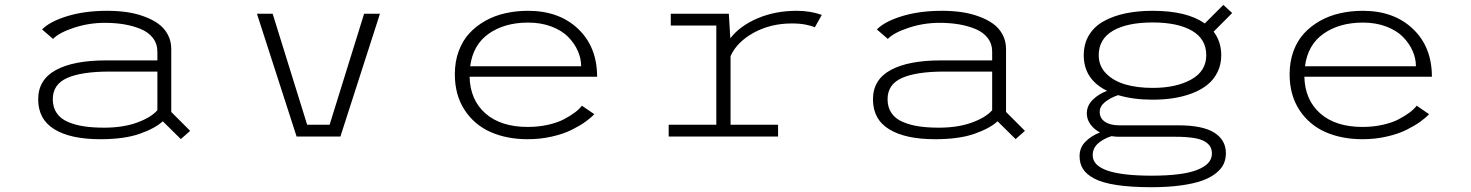

<svg xmlns="http://www.w3.org/2000/svg" viewBox="-20 -556 5990 782"><path d="M416.5 -512Q458 -512 495.2 -506.8Q532.5 -501.5 566.2 -489.2Q600 -477 624.5 -459.5Q649 -442 663.2 -415.5Q677.5 -389 677.5 -356.5V-100L754.5 -23L716.5 10.5L643 -62Q611.5 -33 548.8 -11Q486 11 388.5 11Q267.5 11 201.5 -29.5Q135.5 -70 135.5 -151.5Q135.5 -231.5 207.8 -270.8Q280 -310 412 -310H621V-345Q621 -377.5 602.8 -401.2Q584.5 -425 552.8 -438Q521 -451 484.8 -457Q448.5 -463 406.5 -463Q342 -463 281.2 -443Q220.5 -423 196 -397.5L151.5 -436Q182 -468 253.2 -490Q324.5 -512 416.5 -512ZM404 -36Q480.5 -36 537.5 -56.5Q594.5 -77 621 -107V-264.5H426.5Q312.5 -264.5 253.8 -238.5Q195 -212.5 195 -152Q195 -119 210.8 -95.8Q226.5 -72.5 256 -59.8Q285.5 -47 321.5 -41.5Q357.5 -36 404 -36Z M1463 -500H1527.5L1366.5 0H1188L1026.5 -500H1090.5L1231 -48H1322.5Z M2400.5 -91Q2386 -75.5 2364 -59.8Q2342 -44 2308.5 -27.2Q2275 -10.5 2228 0.2Q2181 11 2129.5 11Q2044.5 11 1978.2 -18.2Q1912 -47.5 1872.2 -108.2Q1832.5 -169 1832.5 -253.5Q1832.5 -305 1848.2 -347.8Q1864 -390.5 1891.8 -420.5Q1919.5 -450.5 1957.2 -471.5Q1995 -492.5 2038.8 -502.2Q2082.5 -512 2131 -512Q2257 -512 2334.5 -438.5Q2412 -365 2412 -243.5H1892.5Q1895 -148.5 1957.5 -93.8Q2020 -39 2129.5 -39Q2173.5 -39 2212.2 -47.8Q2251 -56.5 2277.8 -70.8Q2304.5 -85 2322.2 -98.5Q2340 -112 2350 -125.5ZM2131 -464Q2035.5 -464 1971 -419Q1906.5 -374 1895 -286H2347Q2347 -318 2333.2 -349Q2319.5 -380 2293.8 -406Q2268 -432 2225.8 -448Q2183.5 -464 2131 -464Z M2955.5 -48H3149V0H2703.5V-48H2897.5V-452H2712V-500H2948.5L2954.5 -400Q2993.5 -450.5 3065.2 -481.2Q3137 -512 3225 -512Q3282 -512 3327 -495L3298.5 -444.5Q3289 -450 3263.8 -455.2Q3238.5 -460.5 3205.5 -460.5Q3118 -460.5 3049.5 -422.5Q2981 -384.5 2955.5 -327.5Z M3816.5 -512Q3858 -512 3895.2 -506.8Q3932.5 -501.5 3966.2 -489.2Q4000 -477 4024.5 -459.5Q4049 -442 4063.2 -415.5Q4077.5 -389 4077.5 -356.5V-100L4154.5 -23L4116.5 10.5L4043 -62Q4011.5 -33 3948.8 -11Q3886 11 3788.5 11Q3667.5 11 3601.5 -29.5Q3535.5 -70 3535.5 -151.5Q3535.5 -231.5 3607.8 -270.8Q3680 -310 3812 -310H4021V-345Q4021 -377.5 4002.8 -401.2Q3984.5 -425 3952.8 -438Q3921 -451 3884.8 -457Q3848.5 -463 3806.5 -463Q3742 -463 3681.2 -443Q3620.5 -423 3596 -397.5L3551.5 -436Q3582 -468 3653.2 -490Q3724.5 -512 3816.5 -512ZM3804 -36Q3880.5 -36 3937.5 -56.5Q3994.5 -77 4021 -107V-264.5H3826.5Q3712.5 -264.5 3653.8 -238.5Q3595 -212.5 3595 -152Q3595 -119 3610.8 -95.8Q3626.5 -72.5 3656 -59.8Q3685.5 -47 3721.5 -41.5Q3757.5 -36 3804 -36Z M4674.5 -150Q4596 -150 4534 -168.5Q4501.5 -157.5 4480.2 -140Q4459 -122.5 4459 -100.5Q4459 -74.5 4480.5 -60Q4502 -45.5 4539 -45.5H4780Q4879 -45.5 4926 -15.5Q4973 14.5 4973 68Q4973 92 4963.8 112Q4954.5 132 4932.2 149.8Q4910 167.5 4876 179.8Q4842 192 4789.5 199.2Q4737 206.5 4670 206.5Q4586 206.5 4527.5 197.5Q4469 188.5 4436.8 171.2Q4404.5 154 4390.8 132Q4377 110 4377 80Q4377 45 4401.2 20.8Q4425.5 -3.5 4460 -16.5Q4435 -30 4420.8 -50.2Q4406.5 -70.5 4406.5 -94Q4406.5 -125.5 4430.2 -149.2Q4454 -173 4489 -186Q4394 -233 4394 -331Q4394 -378 4415.8 -413.5Q4437.5 -449 4476.5 -470.2Q4515.5 -491.5 4565.2 -501.8Q4615 -512 4674.5 -512Q4814 -512 4887 -460.5L4962.5 -536L4998.5 -503L4923 -427Q4954 -386.5 4954 -331Q4954 -293 4938.8 -262.2Q4923.5 -231.5 4897.8 -210.8Q4872 -190 4836 -176.2Q4800 -162.5 4759.8 -156.2Q4719.5 -150 4674.5 -150ZM4674.5 -198Q4770.5 -198 4831.8 -232.2Q4893 -266.5 4893 -331Q4893 -397 4835 -430.8Q4777 -464.5 4674.5 -464.5Q4571 -464.5 4513 -430.8Q4455 -397 4455 -331Q4455 -287.5 4484.8 -257Q4514.5 -226.5 4563 -212.2Q4611.5 -198 4674.5 -198ZM4430.5 76.5Q4430.5 159.5 4670 159.5Q4797 159.5 4856.5 135.8Q4916 112 4916 70.5Q4916 53.5 4909.5 41.8Q4903 30 4887 20.2Q4871 10.5 4841 5.8Q4811 1 4767 1H4536Q4523 1 4507 -1.5Q4474 9 4452.2 28.2Q4430.5 47.5 4430.5 76.5Z M5800.5 -91Q5786 -75.5 5764 -59.8Q5742 -44 5708.5 -27.2Q5675 -10.5 5628 0.2Q5581 11 5529.5 11Q5444.5 11 5378.2 -18.2Q5312 -47.5 5272.2 -108.2Q5232.5 -169 5232.5 -253.5Q5232.5 -305 5248.2 -347.8Q5264 -390.5 5291.8 -420.5Q5319.5 -450.5 5357.2 -471.5Q5395 -492.5 5438.8 -502.2Q5482.5 -512 5531 -512Q5657 -512 5734.5 -438.5Q5812 -365 5812 -243.5H5292.5Q5295 -148.5 5357.5 -93.8Q5420 -39 5529.5 -39Q5573.5 -39 5612.2 -47.8Q5651 -56.5 5677.8 -70.8Q5704.5 -85 5722.2 -98.5Q5740 -112 5750 -125.5ZM5531 -464Q5435.5 -464 5371 -419Q5306.5 -374 5295 -286H5747Q5747 -318 5733.2 -349Q5719.5 -380 5693.8 -406Q5668 -432 5625.8 -448Q5583.5 -464 5531 -464Z"/></svg>

Font: League Mono Wide UltraLight
Style: Regular
Weight: 200
Width: 8
Designer: Tyler Finck
Foundry: The League of Moveable Type / Tyler Finck
Version: Version 2.210